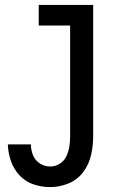

<svg xmlns="http://www.w3.org/2000/svg" viewBox="-20 -550 540 783"><path d="M185 213Q223 213 259.5 198Q296 183 319.5 151.5Q343 120 351.5 82Q360 44 360 5V-530H138V-446H266V5Q266 26 263 46.5Q260 67 251 86.5Q242 106 224 117.5Q206 129 185 129Q162 129 142.5 116.5Q123 104 114.5 82.5Q106 61 106 39H12Q13 73 24.5 106.5Q36 140 60 165.5Q84 191 117 202Q150 213 185 213Z"/></svg>

Font: Iosevka SS08 Medium
Style: Regular
Weight: 500
Monospace: yes
Designer: Belleve Invis
Foundry: Belleve Invis
Version: Version 3.4.3; ttfautohint (v1.8.3)